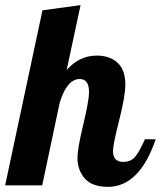

<svg xmlns="http://www.w3.org/2000/svg" viewBox="-41 -720 625 746"><path d="M305 -362Q305 -413 269 -413Q219 -413 191 -321L123 0H-21L124 -680L272 -700L218 -448Q267 -504 335 -504Q386 -504 416 -476Q446 -448 446 -391Q446 -347 422 -252.5Q398 -158 398 -133Q398 -91 438 -91Q468 -91 485 -112Q502 -133 522 -179H564Q501 6 378 6Q317 6 288.5 -26.5Q260 -59 260 -107Q260 -142 282.5 -236Q305 -330 305 -362Z"/></svg>

Font: Lobster Two
Style: Bold Italic
Weight: 700
Designer: Pablo Impallari
Foundry: Pablo Impallari. www.impallari.com
Version: Version 2.000